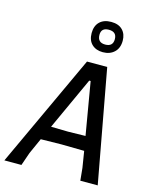

<svg xmlns="http://www.w3.org/2000/svg" viewBox="-145 -971 836 1055"><g transform="rotate(15 272.5 -443.5)"><path d="M442 -803Q442 -761 417 -737.5Q392 -714 352 -714Q313 -714 289.5 -736.5Q266 -759 266 -800Q266 -841 289.5 -864Q313 -887 355 -887Q397 -887 419.5 -864Q442 -841 442 -803ZM353 -842Q310 -842 310 -802Q310 -758 354 -758Q398 -758 398 -800Q398 -842 353 -842ZM397 -642 515 0H416L409 -71L394 -164L264 -166L147 -164L107 -75L81 0H-16L282 -642ZM321 -544 184 -245 281 -243 380 -245 329 -544Z"/></g></svg>

Font: Alegreya Sans Medium
Style: Italic
Weight: 500
Italic angle: -7°
Designer: Juan Pablo del Peral
Foundry: Huerta Tipografica
Version: Version 2.007